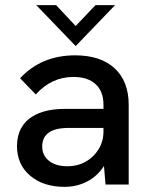

<svg xmlns="http://www.w3.org/2000/svg" viewBox="-20 -717 582 746"><path d="M384 -72Q359 -33 319 -12Q279 9 231 9Q148 9 97 -34.5Q46 -78 46 -149Q46 -189 62 -218.5Q78 -248 107 -265Q154 -294 234 -294H382V-310Q382 -362 351.5 -390Q321 -418 265 -418Q180 -418 119 -350L58 -413Q141 -502 272 -502Q371 -502 425.5 -451.5Q480 -401 480 -310V0H390ZM243 -71Q281 -71 312.5 -88.5Q344 -106 363 -137Q382 -168 382 -206V-220H248Q195 -220 170 -202Q144 -184 144 -148Q144 -113 170.5 -92Q197 -71 243 -71ZM121 -697H198L274 -616L351 -697H427L274 -538Z"/></svg>

Font: Hanken Grotesk Medium
Style: Regular
Weight: 500
Designer: Alfredo Marco Pradil
Foundry: Hanken Design Co.
Version: Version 3.014